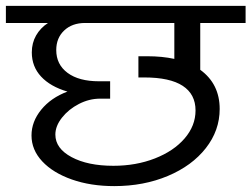

<svg xmlns="http://www.w3.org/2000/svg" viewBox="-42 -658 854 652"><path d="M638 -580V-421Q704 -373 704 -288Q704 -215 657 -155Q610 -95 528 -60.5Q446 -26 346 -26Q266 -26 202 -48.5Q138 -71 101.5 -110Q65 -149 65 -198Q65 -245 98 -285.5Q131 -326 187 -347Q129 -364 97.5 -398Q66 -432 66 -480Q66 -512 80.5 -537.5Q95 -563 121 -580H-22V-638H792V-580ZM550 -458V-580H247Q203 -580 176 -554.5Q149 -529 149 -488Q149 -439 187.5 -410.5Q226 -382 294 -382H332V-323H298Q261 -323 226 -305Q191 -287 168.5 -258.5Q146 -230 146 -201Q146 -154 201 -124.5Q256 -95 343 -95Q420 -95 484 -120Q548 -145 585 -188Q622 -231 622 -283Q622 -338 578.5 -366.5Q535 -395 448 -395H428V-467H458Q509 -467 550 -458Z"/></svg>

Font: Amiko
Style: Regular
Weight: 400
Designer: Pablo Impallari, Rodrigo Fuenzalida, Andres Torresi
Foundry: Impallari Type
Version: Version 1.001; ttfautohint (v1.3)